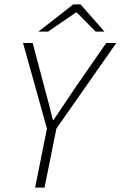

<svg xmlns="http://www.w3.org/2000/svg" viewBox="-20 -855 550 875"><path d="M140 0 194 -269 85 -659H129L184 -451Q194 -415 203 -380Q212 -345 221 -308H224Q248 -343 272 -379.5Q296 -416 320 -451L464 -659H510L237 -269L183 0ZM155 -711 314 -835H347L456 -711H416L330 -798H326L199 -711Z"/></svg>

Font: Source Sans 3 ExtraLight Light
Style: Italic
Weight: 300
Italic angle: -11°
Version: Version 3.052;hotconv 1.1.0;makeotfexe 2.6.0